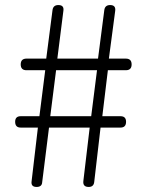

<svg xmlns="http://www.w3.org/2000/svg" viewBox="-20 -740 575 760"><path d="M125 0Q102 0 105 -22L130 -235H62Q40 -235 40 -258Q40 -280 62 -280H136L159 -462H85Q62 -462 62 -485Q62 -508 85 -508H163L188 -701Q191 -720 211 -720Q234 -720 231 -698L207 -508H368L393 -701Q396 -720 416 -720Q439 -720 436 -697L411 -508H478Q501 -508 501 -485Q501 -462 478 -462H407L385 -280H457Q479 -280 479 -258Q479 -235 457 -235H378L353 -20Q351 0 331 0Q307 0 310 -24L335 -235H254H174L147 -19Q146 0 125 0ZM179 -280H341L364 -462H283H202Z"/></svg>

Font: GenSenRounded TW L
Style: Regular
Weight: 300
Version: Version 1.501;PS 1;hotconv 16.6.51;makeotf.lib2.5.65220